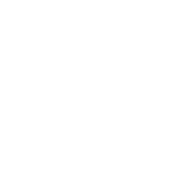

<svg xmlns="http://www.w3.org/2000/svg" viewBox="-68 -418 436 436"><g transform="rotate(-20 150.0 -200.0)"><path d="M200 -250Q200 -250 200 -250Q200 -250 200 -250Q200 -250 200 -250Q200 -250 200 -250Q200 -250 200 -250Q200 -250 200 -250Q200 -250 200 -250Q200 -250 200 -250Q200 -250 200 -250Q200 -250 200 -250Q200 -250 200 -250Q200 -250 200 -250ZM100 -50Q100 -50 100 -50Q100 -50 100 -50Q100 -50 100 -50Q100 -50 100 -50Q100 -50 100 -50Q100 -50 100 -50Q100 -50 100 -50Q100 -50 100 -50Q100 -50 100 -50Q100 -50 100 -50Q100 -50 100 -50Q100 -50 100 -50ZM200 -50Q200 -50 200 -50Q200 -50 200 -50Q200 -50 200 -50Q200 -50 200 -50Q200 -50 200 -50Q200 -50 200 -50Q200 -50 200 -50Q200 -50 200 -50Q200 -50 200 -50Q200 -50 200 -50Q200 -50 200 -50Q200 -50 200 -50ZM200 -350Q200 -350 200 -350Q200 -350 200 -350Q200 -350 200 -350Q200 -350 200 -350Q200 -350 200 -350Q200 -350 200 -350Q200 -350 200 -350Q200 -350 200 -350Q200 -350 200 -350Q200 -350 200 -350Q200 -350 200 -350Q200 -350 200 -350ZM100 -150Q100 -150 100 -150Q100 -150 100 -150Q100 -150 100 -150Q100 -150 100 -150Q100 -150 100 -150Q100 -150 100 -150Q100 -150 100 -150Q100 -150 100 -150Q100 -150 100 -150Q100 -150 100 -150Q100 -150 100 -150Q100 -150 100 -150ZM100 -350Q100 -350 100 -350Q100 -350 100 -350Q100 -350 100 -350Q100 -350 100 -350Q100 -350 100 -350Q100 -350 100 -350Q100 -350 100 -350Q100 -350 100 -350Q100 -350 100 -350Q100 -350 100 -350Q100 -350 100 -350Q100 -350 100 -350Z"/></g></svg>

Font: TINY 5x3
Style: Regular
Weight: 400
Designer: Jack Halten Fahnestock
Foundry: Velvetyne Type Foundry
Version: Version 1.002